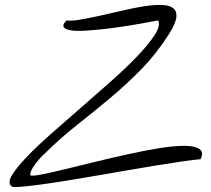

<svg xmlns="http://www.w3.org/2000/svg" viewBox="-20 -773 862 785"><path d="M28.3 -10.7Q9.8 -24.4 28.3 -55.7Q46.9 -86.9 88.4 -130.4Q129.9 -173.8 188.5 -225.6Q247.1 -277.3 310.1 -332Q373 -386.7 434.1 -440.9Q495.1 -495.1 541 -543Q586.9 -590.8 611.8 -628.9Q636.7 -667 627 -689.5Q625 -689.5 604.5 -685.5Q584 -681.6 551.8 -675.8Q519.5 -669.9 480 -664.1Q440.4 -658.2 400.9 -653.8Q361.3 -649.4 326.7 -647.5Q292 -645.5 269.5 -648.9Q247.1 -652.3 240.7 -662.1Q234.4 -671.9 252 -689.5Q273.4 -686.5 309.1 -692.9Q344.7 -699.2 387.2 -708.5Q429.7 -717.8 475.1 -728.5Q520.5 -739.3 561.5 -746.1Q602.5 -752.9 635.7 -752.9Q668.9 -752.9 686 -741.2Q703.1 -729.5 701.2 -704.1Q699.2 -678.7 670.9 -633.8Q620.1 -553.7 559.6 -491.7Q499 -429.7 432.6 -374Q366.2 -318.4 296.9 -263.7Q227.5 -209 160.2 -142.6Q159.2 -142.6 149.4 -132.3Q139.6 -122.1 128.4 -107.9Q117.2 -93.8 109.4 -79.1Q101.6 -64.5 104.5 -55.7Q115.2 -52.7 154.3 -60.5Q193.4 -68.4 249 -82Q304.7 -95.7 371.1 -111.8Q437.5 -127.9 503.9 -142.6Q570.3 -157.2 630.4 -167Q690.4 -176.8 732.9 -176.8Q775.4 -176.8 794.9 -164.1Q814.5 -151.4 799.8 -122.1Q775.4 -120.1 730.5 -113.8Q685.5 -107.4 628.4 -98.1Q571.3 -88.9 506.3 -77.6Q441.4 -66.4 376.5 -55.2Q311.5 -43.9 251 -34.2Q190.4 -24.4 143.1 -18.1Q95.7 -11.7 64.9 -9.3Q34.2 -6.8 28.3 -10.7Z"/></svg>

Font: Nothing You Could Do
Style: Regular
Weight: 400
Version: Version 1.005